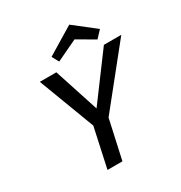

<svg xmlns="http://www.w3.org/2000/svg" viewBox="-198 -1007 1081 1147"><g transform="rotate(-30 342.5 -433.0)"><path d="M429 -774 284 -705 258 -752 446 -866 592 -752 548 -705ZM685 -658 372 -268 313 0H210L269 -272L123 -658H237L337 -351L565 -658Z"/></g></svg>

Font: EauTestInfant Semibold
Style: Italic
Weight: 600
Italic angle: -12°
Designer: Christian Thalmann (Catharsis Fonts)
Version: Version 0.001;PS 000.001;hotconv 1.0.88;makeotf.lib2.5.64775